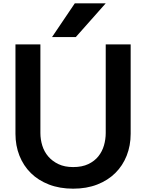

<svg xmlns="http://www.w3.org/2000/svg" viewBox="-20 -1064 880 1155"><path d="M420 71Q339 71 274.5 46Q210 21 165.5 -23Q121 -67 97 -127.5Q73 -188 73 -259V-797H223V-264Q223 -225 234.5 -188Q246 -151 270.5 -122.5Q295 -94 332 -76.5Q369 -59 420 -59Q474 -59 511.5 -77Q549 -95 572 -124Q595 -153 605.5 -189.5Q616 -226 616 -264V-797H766V-259Q766 -188 742 -127.5Q718 -67 673.5 -23Q629 21 565 46Q501 71 420 71ZM430 -1044H616L436 -841H293Z"/></svg>

Font: LINE Seed JP_TTF Bold
Style: Regular
Weight: 700
Designer: LINE & Fontrix & Fontworks
Version: Version 1.009